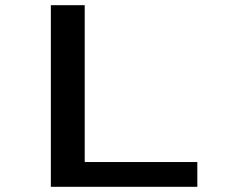

<svg xmlns="http://www.w3.org/2000/svg" viewBox="-20 -720 890 740"><path d="M306.5 -95.5H740.5V0H176V-700H306.5Z"/></svg>

Font: League Mono Wide Medium
Style: Regular
Weight: 500
Width: 8
Designer: Tyler Finck
Foundry: The League of Moveable Type / Tyler Finck
Version: Version 2.210